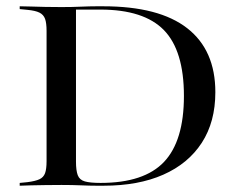

<svg xmlns="http://www.w3.org/2000/svg" viewBox="-20 -591 759 611"><path d="M287.1 0Q265.3 0 237.9 -1.2Q210.5 -2.4 175.8 -2.4Q148.4 -2.4 124.2 -2Q100 -1.6 79.4 -1.2Q58.9 -0.8 42.7 0V-8.9L66.9 -11.3Q92.7 -14.5 105.6 -20.6Q118.5 -26.6 123.4 -39.9Q128.2 -53.2 128.2 -78.2V-492.7Q128.2 -517.7 123.4 -531Q118.5 -544.4 105.6 -550.8Q92.7 -557.3 66.9 -559.7L42.7 -562.1V-571Q58.9 -571 79.4 -570.2Q100 -569.4 124.2 -569Q148.4 -568.5 175.8 -568.5Q210.5 -568.5 237.9 -569.8Q265.3 -571 287.1 -571H308.1Q486.3 -571 575.8 -501.2Q665.3 -431.5 665.3 -297.6Q665.3 -203.2 622.2 -136.7Q579 -70.2 499.6 -35.1Q420.2 0 309.7 0ZM300 -8.9Q438.7 -8.9 502 -75.8Q565.3 -142.7 565.3 -285.5Q565.3 -429.8 501.6 -495.2Q437.9 -560.5 299.2 -560.5H221.8V-76.6Q221.8 -48.4 227.4 -33.5Q233.1 -18.5 250 -13.7Q266.9 -8.9 300 -8.9Z"/></svg>

Font: Playfair 144pt SemiExpanded Medium
Style: Regular
Weight: 500
Width: 6
Designer: Claus Eggers Sørensen
Foundry: Claus Eggers Sørensen
Version: Version 2.203